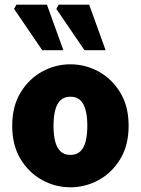

<svg xmlns="http://www.w3.org/2000/svg" viewBox="-20 -786 600 818"><path d="M280 12Q216 12 159.5 -19Q103 -50 67.5 -108.5Q32 -167 32 -250Q32 -333 67.5 -391.5Q103 -450 159.5 -481Q216 -512 280 -512Q344 -512 400.5 -481Q457 -450 492.5 -391.5Q528 -333 528 -250Q528 -167 492.5 -108.5Q457 -50 400.5 -19Q344 12 280 12ZM280 -126Q306 -126 322 -141Q338 -156 345 -184Q352 -212 352 -250Q352 -288 345 -316Q338 -344 322 -359Q306 -374 280 -374Q254 -374 238 -359Q222 -344 215 -316Q208 -288 208 -250Q208 -212 215 -184Q222 -156 238 -141Q254 -126 280 -126ZM160 -572 40 -748 50 -766H180L250 -572ZM340 -572 220 -748 230 -766H360L430 -572Z"/></svg>

Font: Source Sans 3 Black
Style: Regular
Weight: 900
Designer: Paul D. Hunt
Foundry: Adobe
Version: Version 3.046;hotconv 1.0.118;makeotfexe 2.5.65603